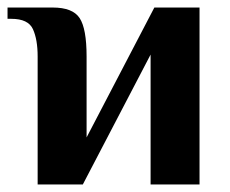

<svg xmlns="http://www.w3.org/2000/svg" viewBox="-21 -490 610 510"><path d="M79 0V-340Q79 -385 66.5 -412.5Q54 -440 9 -440H-1V-470H119Q172 -470 190.5 -442Q209 -414 209 -340V-125L389 -470H509V0H379V-345L199 0Z"/></svg>

Font: El Messiri
Style: Bold
Weight: 700
Designer: Mohamed Gaber
Foundry: Kief Type Foundry
Version: Version 2.020; ttfautohint (v1.8.3)